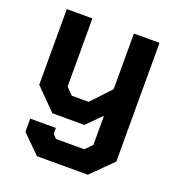

<svg xmlns="http://www.w3.org/2000/svg" viewBox="-131 -603 854 930"><g transform="rotate(20 296.5 -138.5)"><path d="M533 -498V114L425 221H163L70 129V61H202V91L221 111H367L401 76V-74L327 0H162L55 -108V-498H187V-147L221 -112H308L401 -211V-498Z"/></g></svg>

Font: Chakra Petch
Style: Bold
Weight: 700
Designer: Katatrad Aksorn Co.,Ltd.
Foundry: Cadson Demak Co.,Ltd.
Version: Version 1.000; ttfautohint (v1.6)